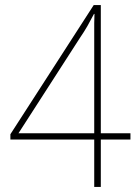

<svg xmlns="http://www.w3.org/2000/svg" viewBox="-20 -738 545 758"><path d="M495 -187H378V0H352V-187H21V-208L350 -718H378V-212H495ZM352 -558Q352 -590 352 -610Q352 -630 352 -646.5Q352 -663 353 -683H351Q337 -656 325 -635Q313 -614 294 -586L53 -212H352Z"/></svg>

Font: Noto Sans Myanmar UI SemiCondensed Thin
Style: Regular
Weight: 100
Width: 4
Designer: Monotype Design Team
Foundry: Monotype Imaging Inc.
Version: Version 2.103; ttfautohint (v1.8.4.7-5d5b)